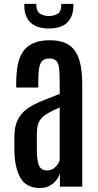

<svg xmlns="http://www.w3.org/2000/svg" viewBox="-20 -945 494 972"><path d="M182.1 6.8Q111.8 6.8 82.5 -46.1Q53.2 -99.1 52.7 -189.9V-251Q52.7 -303.7 69.3 -337.6Q85.9 -371.6 116.7 -393.6Q147.5 -415.5 189.5 -432.9Q231.4 -450.2 282.2 -469.7V-529.3Q282.2 -572.3 279.3 -598.4Q276.4 -624.5 265.1 -636.7Q253.9 -648.9 229.5 -648.9Q205.6 -648.9 193.6 -636.5Q181.6 -624 177.7 -597.9Q173.8 -571.8 173.8 -530.8V-502H62V-523.4Q62 -571.8 69.1 -611.8Q76.2 -651.9 94.5 -680.7Q112.8 -709.5 146.2 -725.3Q179.7 -741.2 232.4 -741.2Q281.2 -741.2 313 -726.3Q344.7 -711.4 363 -682.4Q381.3 -653.3 388.9 -610.4Q396.5 -567.4 396.5 -510.7V0H283.2V-67.4Q278.3 -50.3 265.1 -33Q252 -15.6 231 -4.4Q210 6.8 182.1 6.8ZM217.3 -82Q242.7 -82 260 -99.1Q277.3 -116.2 282.2 -133.8V-401.4Q248 -385.7 225.6 -373.3Q203.1 -360.8 190.2 -346.7Q177.2 -332.5 171.9 -312.7Q166.5 -293 166.5 -263.7V-189.5Q166.5 -132.8 177.2 -107.4Q188 -82 217.3 -82ZM227.1 -800.8Q166 -800.8 134.5 -830.8Q103 -860.8 103 -918V-925.3H163.6Q163.6 -887.2 183.1 -875.5Q202.6 -863.8 227.5 -863.8Q252.4 -863.8 271.5 -875Q290.5 -886.2 290.5 -925.3H351.6V-918.9Q351.6 -861.8 321 -831.3Q290.5 -800.8 227.1 -800.8Z"/></svg>

Font: Antonio SemiBold
Style: Regular
Weight: 600
Designer: Vernon Adams
Foundry: Vernon Adams
Version: Version 1.002